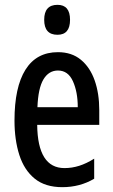

<svg xmlns="http://www.w3.org/2000/svg" viewBox="-20 -765 468 795"><path d="M220 -549Q277 -549 315 -517.5Q353 -486 372 -432Q391 -378 391 -309V-248H134Q136 -69 247 -69Q278 -69 308 -78.5Q338 -88 370 -108V-25Q311 10 238 10Q167 10 123.5 -25.5Q80 -61 60 -123.5Q40 -186 40 -266Q40 -404 85.5 -476.5Q131 -549 220 -549ZM220 -473Q182 -473 160 -436.5Q138 -400 135 -321H302Q302 -384 282 -428.5Q262 -473 220 -473ZM218 -745Q270 -745 270 -683Q270 -621 218 -621Q163 -621 163 -683Q163 -745 218 -745Z"/></svg>

Font: Noto Sans Gujarati UI ExtraCondensed Medium
Style: Regular
Weight: 500
Width: 2
Designer: Jelle Bosma - Monotype Design Team, Universal Thirst
Foundry: Monotype Imaging Inc.
Version: Version 2.106; ttfautohint (v1.8.4.7-5d5b)